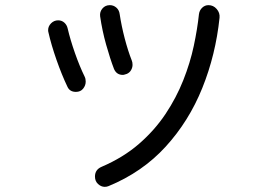

<svg xmlns="http://www.w3.org/2000/svg" viewBox="-20 -707 1040 746"><path d="M402 16Q395 19 387 19Q373 19 361 8Q349 -3 349 -21Q349 -48 375 -59Q459 -95 520 -148Q581 -201 623 -264Q665 -327 692 -395Q719 -463 733 -529Q747 -595 753 -652Q755 -667 765.5 -677Q776 -687 790 -687Q809 -687 822 -672Q835 -657 833 -638Q818 -494 766 -365Q714 -236 623.5 -137Q533 -38 402 16ZM473 -420Q469 -419 465 -417.5Q461 -416 457 -416Q433 -416 423 -439Q408 -478 392.5 -533Q377 -588 369 -644Q367 -661 378 -674Q389 -687 407 -687Q421 -687 432 -677.5Q443 -668 445 -652Q452 -606 464.5 -558Q477 -510 492 -472Q495 -465 495 -455Q495 -445 489.5 -435Q484 -425 473 -420ZM275 -350Q251 -350 242 -370Q220 -416 199.5 -474.5Q179 -533 168 -582Q167 -585 167 -590Q167 -605 178.5 -616.5Q190 -628 206 -628Q220 -628 230 -619Q240 -610 243 -596Q253 -553 271 -501.5Q289 -450 309 -409Q313 -401 313 -390Q313 -375 303 -362.5Q293 -350 275 -350Z"/></svg>

Font: Kiwi Maru
Style: Regular
Weight: 400
Designer: Hiroki-Chan
Version: Version 1.100